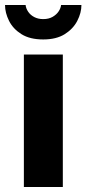

<svg xmlns="http://www.w3.org/2000/svg" viewBox="-41 -744 344 764"><path d="M54 0V-527H209V0ZM131 -587Q78 -587 44.5 -608Q11 -629 -5 -661Q-21 -693 -21 -724H61Q62 -711 71 -697.5Q80 -684 95.5 -676Q111 -668 131 -668Q153 -668 168.5 -677Q184 -686 192.5 -699Q201 -712 202 -724H283Q283 -693 266.5 -661Q250 -629 216.5 -608Q183 -587 131 -587Z"/></svg>

Font: Archivo SemiCondensed ExtraBold
Style: Regular
Weight: 800
Width: 4
Designer: Hector Gatti
Foundry: Omnibus-Type
Version: Version 2.001